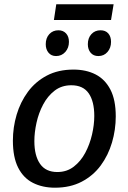

<svg xmlns="http://www.w3.org/2000/svg" viewBox="-20 -864 598 894"><path d="M236 10Q178 10 133.5 -12.5Q89 -35 64.5 -83.5Q40 -132 40 -209Q40 -271 57.5 -330Q75 -389 110 -436.5Q145 -484 198 -512Q251 -540 322 -540Q381 -540 425 -517.5Q469 -495 494 -447Q519 -399 519 -322Q519 -260 501.5 -200.5Q484 -141 449 -93.5Q414 -46 360.5 -18Q307 10 236 10ZM247 -63Q291 -63 323.5 -88Q356 -113 377 -152.5Q398 -192 408.5 -237.5Q419 -283 419 -324Q419 -392 393 -429.5Q367 -467 312 -467Q267 -467 234.5 -442Q202 -417 181 -377.5Q160 -338 150 -292.5Q140 -247 140 -207Q140 -139 166.5 -101Q193 -63 247 -63ZM231 -771 242 -844H509L497 -771ZM438 -603Q415 -603 402 -618.5Q389 -634 389 -658Q389 -687 405.5 -705Q422 -723 448 -723Q471 -723 484 -708.5Q497 -694 497 -669Q497 -641 480.5 -622Q464 -603 438 -603ZM241 -603Q219 -603 206 -618.5Q193 -634 193 -658Q193 -687 209.5 -705Q226 -723 252 -723Q274 -723 287.5 -708.5Q301 -694 301 -669Q301 -641 284 -622Q267 -603 241 -603Z"/></svg>

Font: Bitter Thin Medium
Style: Italic
Weight: 500
Italic angle: -9°
Version: Version 3.021